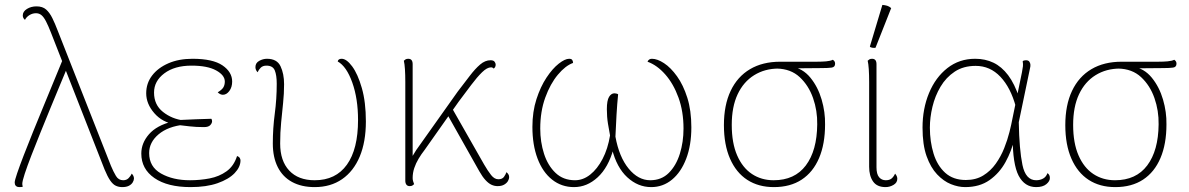

<svg xmlns="http://www.w3.org/2000/svg" viewBox="-20 -752 4857 784"><path d="M479 12Q465 12 453 6.5Q441 1 430 -15Q419 -31 407 -60L188 -619Q177 -647 168 -664.5Q159 -682 149.5 -690Q140 -698 127 -698Q113 -698 100.5 -690.5Q88 -683 82 -671Q78 -674 75.5 -678.5Q73 -683 73 -689Q73 -705 90 -715.5Q107 -726 129 -726Q154 -726 168.5 -713Q183 -700 194 -677.5Q205 -655 216 -626L433 -75Q443 -51 453.5 -33.5Q464 -16 483 -16Q497 -16 505.5 -25Q514 -34 518 -43Q522 -39 524.5 -34Q527 -29 527 -23Q527 -16 522 -7.5Q517 1 506.5 6.5Q496 12 479 12ZM59 12Q51 12 46.5 8.5Q42 5 41 0.5Q40 -4 40 -7Q40 -15 50 -44.5Q60 -74 77 -118Q94 -162 115 -214Q136 -266 158 -319Q180 -372 200 -421Q220 -470 235 -506L255 -477Q243 -448 225 -405Q207 -362 186.5 -312Q166 -262 145.5 -211.5Q125 -161 108 -117Q91 -73 81 -42.5Q71 -12 71 -1Q71 0 71.5 4Q72 8 73 10Q72 11 68 11.5Q64 12 59 12Z M758 12Q664 12 610.5 -25Q557 -62 557 -125Q557 -168 588.5 -204Q620 -240 684 -256L696 -244Q643 -252 610 -290Q577 -328 577 -371Q577 -412 601 -443.5Q625 -475 667.5 -493.5Q710 -512 766 -512Q849 -512 888.5 -485Q928 -458 928 -419Q928 -396 916.5 -380.5Q905 -365 890 -365Q885 -365 879.5 -367.5Q874 -370 869 -375Q887 -386 892.5 -396Q898 -406 898 -419Q898 -445 862.5 -464.5Q827 -484 762 -484Q693 -484 651 -452.5Q609 -421 609 -374Q609 -324 645.5 -295Q682 -266 731 -260L733 -243Q666 -236 627.5 -203.5Q589 -171 589 -127Q589 -71 637.5 -43.5Q686 -16 756 -16Q797 -16 836 -23.5Q875 -31 905 -52.5Q935 -74 948 -115Q956 -112 959 -107Q962 -102 962 -97Q962 -70 938 -45Q914 -20 868.5 -4Q823 12 758 12ZM813 -233Q780 -233 755 -236Q730 -239 712 -241V-262Q749 -264 780.5 -265Q812 -266 843 -267Q846 -263 846 -257Q846 -249 838.5 -241Q831 -233 813 -233Z M1265 12Q1211 12 1172.5 -9Q1134 -30 1114 -70Q1094 -110 1094 -166Q1094 -228 1102 -288Q1110 -348 1110 -410Q1110 -445 1102 -464.5Q1094 -484 1068 -484Q1053 -484 1044.5 -475.5Q1036 -467 1032 -457Q1023 -466 1023 -478Q1023 -495 1038.5 -503.5Q1054 -512 1070 -512Q1111 -512 1125.5 -481.5Q1140 -451 1140 -408Q1140 -370 1136 -331.5Q1132 -293 1128 -252Q1124 -211 1124 -166Q1124 -95 1161 -55.5Q1198 -16 1265 -16Q1351 -16 1396.5 -79.5Q1442 -143 1442 -262Q1442 -349 1418.5 -415Q1395 -481 1359 -501Q1361 -512 1375 -512Q1395 -512 1418 -481Q1441 -450 1457.5 -392.5Q1474 -335 1474 -256Q1474 -173 1449 -113Q1424 -53 1377 -20.5Q1330 12 1265 12Z M1653 8Q1644 8 1639.5 2Q1635 -4 1635 -14V-417Q1635 -447 1633.5 -469.5Q1632 -492 1629 -504Q1632 -507 1636 -509.5Q1640 -512 1647 -512Q1656 -512 1660.5 -506.5Q1665 -501 1665 -490V-79L1651 -71Q1651 -91 1665 -115.5Q1679 -140 1695 -161L1849 -378Q1876 -413 1898 -442Q1920 -471 1940.5 -488.5Q1961 -506 1983 -506Q1995 -506 1999.5 -500Q2004 -494 2004 -488Q2004 -482 2001.5 -478Q1999 -474 1996 -472Q1994 -474 1991.5 -475.5Q1989 -477 1985 -477Q1969 -477 1948.5 -457Q1928 -437 1904 -405Q1880 -373 1853 -337L1714 -140Q1700 -122 1689 -103.5Q1678 -85 1671.5 -65.5Q1665 -46 1665 -25Q1665 -18 1667 -11.5Q1669 -5 1671 0Q1668 3 1664 5.5Q1660 8 1653 8ZM2012 8Q1999 8 1987 2.5Q1975 -3 1962.5 -16.5Q1950 -30 1937 -53L1803 -291L1822 -317L1957 -80Q1972 -54 1985.5 -37Q1999 -20 2015 -20Q2031 -20 2038 -30Q2045 -40 2048 -49Q2053 -45 2056 -40Q2059 -35 2059 -29Q2059 -21 2054 -12.5Q2049 -4 2038.5 2Q2028 8 2012 8Z M2642 -512Q2664 -512 2691.5 -494Q2719 -476 2744.5 -440.5Q2770 -405 2786.5 -353Q2803 -301 2803 -232Q2803 -159 2782 -104Q2761 -49 2724 -18.5Q2687 12 2639 12Q2585 12 2541.5 -28Q2498 -68 2479 -144H2485Q2464 -68 2420.5 -28Q2377 12 2324 12Q2273 12 2234.5 -18.5Q2196 -49 2175 -104.5Q2154 -160 2154 -234Q2154 -296 2170.5 -347Q2187 -398 2211.5 -435Q2236 -472 2261.5 -492Q2287 -512 2304 -512Q2314 -512 2317 -506.5Q2320 -501 2320 -495Q2289 -484 2258 -447Q2227 -410 2206.5 -353.5Q2186 -297 2186 -227Q2186 -172 2201.5 -124Q2217 -76 2248.5 -46Q2280 -16 2328 -16Q2361 -16 2390 -39Q2419 -62 2440.5 -103Q2462 -144 2471 -199Q2467 -219 2462.5 -247Q2458 -275 2458 -306Q2458 -342 2467 -356.5Q2476 -371 2489 -371Q2492 -371 2496.5 -370Q2501 -369 2504 -367Q2500 -327 2497.5 -284Q2495 -241 2493 -194Q2508 -111 2547 -63.5Q2586 -16 2635 -16Q2681 -16 2711 -46Q2741 -76 2756 -124Q2771 -172 2771 -227Q2771 -297 2750.5 -353.5Q2730 -410 2696.5 -448Q2663 -486 2624 -500Q2629 -512 2642 -512Z M3140 12Q3077 12 3031.5 -17.5Q2986 -47 2961 -104Q2936 -161 2936 -241Q2936 -323 2963.5 -381Q2991 -439 3042.5 -469.5Q3094 -500 3166 -500H3315Q3336 -500 3353.5 -501.5Q3371 -503 3381 -508Q3383 -507 3386.5 -503Q3390 -499 3390 -492Q3390 -478 3376 -476Q3362 -474 3336 -474L3219 -473L3159 -472Q3103 -472 3059.5 -445Q3016 -418 2992 -367Q2968 -316 2968 -242Q2968 -168 2990 -117.5Q3012 -67 3050.5 -41.5Q3089 -16 3139 -16Q3225 -16 3270.5 -76.5Q3316 -137 3317 -244Q3318 -300 3300 -351.5Q3282 -403 3245.5 -437Q3209 -471 3152 -472L3210 -481Q3258 -473 3289 -435Q3320 -397 3335 -345.5Q3350 -294 3349 -244Q3349 -164 3324.5 -106.5Q3300 -49 3253.5 -18.5Q3207 12 3140 12Z M3596 12Q3561 12 3545 -11Q3529 -34 3529 -71V-417Q3529 -447 3527.5 -469.5Q3526 -492 3523 -504Q3526 -507 3530 -509.5Q3534 -512 3541 -512Q3550 -512 3554.5 -506.5Q3559 -501 3559 -490V-69Q3559 -41 3569.5 -28.5Q3580 -16 3597 -16Q3612 -16 3620.5 -23Q3629 -30 3635 -43Q3640 -37 3642 -32Q3644 -27 3644 -22Q3644 -6 3628.5 3Q3613 12 3596 12ZM3555 -557Q3551 -556 3542.5 -557Q3534 -558 3532 -562L3583 -732Q3594 -731 3602.5 -728.5Q3611 -726 3619 -719Z M3921 12Q3893 12 3863 0Q3833 -12 3806.5 -40Q3780 -68 3763.5 -114.5Q3747 -161 3747 -231Q3747 -308 3773.5 -372Q3800 -436 3848.5 -474Q3897 -512 3962 -512Q4003 -512 4036.5 -496Q4070 -480 4096.5 -445Q4123 -410 4142 -352L4128 -316Q4107 -394 4065 -438.5Q4023 -483 3964 -483Q3914 -483 3878.5 -459.5Q3843 -436 3820.5 -398Q3798 -360 3787.5 -316Q3777 -272 3777 -231Q3777 -174 3792 -125Q3807 -76 3839.5 -46.5Q3872 -17 3924 -17Q3965 -17 3995 -35.5Q4025 -54 4046 -83.5Q4067 -113 4080.5 -147Q4094 -181 4102 -213Q4110 -245 4114 -267L4153 -457Q4156 -473 4157 -481.5Q4158 -490 4156 -502Q4158 -504 4161.5 -505Q4165 -506 4169 -506Q4179 -506 4183 -500.5Q4187 -495 4187.5 -488Q4188 -481 4186 -474L4140 -253Q4142 -141 4155 -78.5Q4168 -16 4211 -16Q4227 -16 4239.5 -23Q4252 -30 4257 -45Q4267 -39 4267 -25Q4267 -12 4252.5 0Q4238 12 4211 12Q4164 12 4139.5 -34.5Q4115 -81 4115 -193L4122 -185Q4111 -136 4086 -90.5Q4061 -45 4020.5 -16.5Q3980 12 3921 12Z M4534 12Q4471 12 4425.5 -17.5Q4380 -47 4355 -104Q4330 -161 4330 -241Q4330 -323 4357.5 -381Q4385 -439 4436.5 -469.5Q4488 -500 4560 -500H4709Q4730 -500 4747.5 -501.5Q4765 -503 4775 -508Q4777 -507 4780.5 -503Q4784 -499 4784 -492Q4784 -478 4770 -476Q4756 -474 4730 -474L4613 -473L4553 -472Q4497 -472 4453.5 -445Q4410 -418 4386 -367Q4362 -316 4362 -242Q4362 -168 4384 -117.5Q4406 -67 4444.5 -41.5Q4483 -16 4533 -16Q4619 -16 4664.5 -76.5Q4710 -137 4711 -244Q4712 -300 4694 -351.5Q4676 -403 4639.5 -437Q4603 -471 4546 -472L4604 -481Q4652 -473 4683 -435Q4714 -397 4729 -345.5Q4744 -294 4743 -244Q4743 -164 4718.5 -106.5Q4694 -49 4647.5 -18.5Q4601 12 4534 12Z"/></svg>

Font: Arima Thin Thin
Style: Regular
Weight: 250
Version: Version 1.100